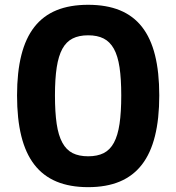

<svg xmlns="http://www.w3.org/2000/svg" viewBox="-20 -757 728 793"><path d="M50.4 -362.9Q50.4 -458.8 68.2 -529.3Q85.9 -599.8 122.2 -646Q158.4 -692.1 213.6 -714.7Q268.8 -737.2 344.1 -737.2Q419.4 -737.2 474.8 -714.7Q530.2 -692.1 566.4 -646Q602.6 -599.8 620.2 -529.3Q637.8 -458.8 637.8 -362.9Q637.8 -266.3 620 -195.1Q602.3 -123.9 566.1 -77.1Q529.8 -30.2 474.6 -7.1Q419.4 16 344.1 16Q268.8 16 213.4 -7.1Q158 -30.2 121.8 -77.1Q85.6 -123.9 68 -195.1Q50.4 -266.3 50.4 -362.9ZM344.1 -111.5Q382.1 -111.5 408.2 -124.6Q434.3 -137.8 450.5 -167.6Q466.6 -197.4 473.7 -245.4Q480.8 -293.3 480.8 -362.9Q480.8 -431.5 473.7 -478.9Q466.6 -526.3 450.3 -555.6Q433.9 -584.9 408 -598Q382.1 -611.2 344.1 -611.2Q306.1 -611.2 280 -598Q253.9 -584.9 237.7 -555.6Q221.6 -526.3 214.3 -478.9Q207 -431.5 207 -362.9Q207 -293.3 214.1 -245.4Q221.2 -197.4 237.6 -167.6Q253.9 -137.8 280 -124.6Q306.1 -111.5 344.1 -111.5Z"/></svg>

Font: Cannonade
Style: Bold
Weight: 700
Designer: Rasmus Andersson
Foundry: rsms
Version: Version 3.012;git-f93a4a705